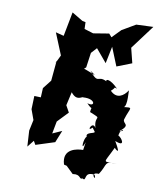

<svg xmlns="http://www.w3.org/2000/svg" viewBox="-79 -631 672 812"><g transform="rotate(10 257.0 -224.5)"><path d="M347 -87C348 -78 308 -81 317 -60C305 -55 300 13 317 -37L312 -3C288 -3 222 5 243 72L255 75L286 105C322 99 316 125 330 116C352 130 327 84 378 92C394 125 349 82 395 85C426 38 405 26 463 31C398 27 405 44 442 -35C442 -35 478 2 439 -64C489 -43 463 -83 448 -89C454 -130 480 -111 449 -108C494 -144 457 -140 460 -160C477 -218 497 -217 438 -210C468 -199 458 -272 459 -285C442 -258 413 -240 384 -270C421 -302 371 -292 408 -283C372 -320 353 -315 358 -306C316 -327 328 -284 284 -339C328 -309 292 -331 256 -342L264 -349L273 -413L295 -437L342 -381L357 -454L389 -375L453 -400L437 -464L514 -567L441 -564L383 -530L347 -493L335 -507L268 -496L229 -508L228 -537L214 -540L167 -568L147 -464L112 -473L150 -380L132 -343L136 -354L128 -268L99 -231L97 -191L69 -192L67 -135L83 -91L73 -44L77 24L100 -5L109 11L190 -15L211 -67L171 -49L181 -102L225 -148L209 -177L222 -235C249 -200 268 -226 274 -222C328 -226 332 -188 295 -201C324 -169 315 -198 313 -166C376 -140 330 -161 347 -103C331 -135 309 -76 335 -103Z"/></g></svg>

Font: Asimov Aggro
Style: CondIt
Weight: 500
Designer: Google
Version: Version 2.000980; 2014